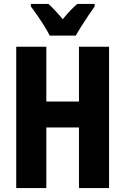

<svg xmlns="http://www.w3.org/2000/svg" viewBox="-20 -950 633 970"><path d="M531 0H379V-306H214V0H62V-714H214V-437H379V-714H531ZM231 -770Q222 -789 205 -816.5Q188 -844 169 -871.5Q150 -899 136 -917V-930H225Q256 -902 297 -853Q318 -879 335.5 -897Q353 -915 370 -930H458V-917Q444 -898 426 -871Q408 -844 391 -817Q374 -790 363 -770Z"/></svg>

Font: Noto Sans ExtraCondensed ExtraBold
Style: Regular
Weight: 800
Width: 2
Designer: Monotype Design Team
Foundry: Monotype Imaging Inc.
Version: Version 2.013; ttfautohint (v1.8.4.7-5d5b)